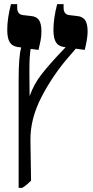

<svg xmlns="http://www.w3.org/2000/svg" viewBox="-20 -667 451 927"><path d="M394 -447 389 -426 346 -432 315 -396Q236 -306 180.5 -199Q125 -92 127 13L130 205Q104 231 87 240H70V-282Q70 -395 82 -436V-438L66 -440Q38 -444 26.5 -464Q15 -484 15 -523Q15 -578 33 -647H63V-630Q63 -597 92 -594L127 -590Q156 -588 168 -570.5Q180 -553 180 -515Q180 -493 176 -471.5Q172 -450 166 -426L128 -431Q122 -395 122 -337V-307L123 -203Q144 -262 182 -310Q220 -358 276 -417L297 -439L289 -440Q261 -444 249.5 -464Q238 -484 238 -523Q238 -578 256 -647H287V-630Q287 -597 315 -594L349 -590Q378 -588 390.5 -570.5Q403 -553 403 -515Q403 -488 394 -447Z"/></svg>

Font: Noto Serif Hebrew CondExtraBold
Style: Regular
Weight: 800
Width: 3
Designer: Monotype Design Team
Foundry: Monotype Imaging Inc.
Version: Version 1.000